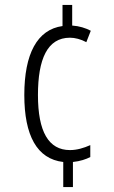

<svg xmlns="http://www.w3.org/2000/svg" viewBox="-20 -744 460 774"><path d="M271 -641V-724H232V-639C130 -625 78 -527 78 -361C78 -198 129 -103 235 -91V10H274V-91C303 -94 327 -102 344 -111V-159C317 -147 290 -139 262 -139C176 -139 133 -213 133 -361C133 -506 171 -592 262 -592C282 -592 306 -586 328 -574L346 -620C325 -631 300 -639 271 -641Z"/></svg>

Font: Noto Sans Devanagari UI ExtraCondensed Light
Style: Regular
Weight: 300
Width: 2
Designer: Jelle Bosma - Monotype Design Team
Foundry: Monotype Imaging Inc.
Version: Version 2.004